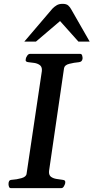

<svg xmlns="http://www.w3.org/2000/svg" viewBox="-20 -971 483 991"><path d="M23.9 -21Q23.9 -30.8 27.3 -36.6Q30.8 -42.5 41.5 -43Q65.4 -44.4 90.3 -51.3Q115.2 -58.1 117.2 -74.2L195.8 -602.5Q196.3 -605.5 196.3 -610.4Q196.3 -627.4 184.8 -635.5Q173.3 -643.6 157.2 -646.2Q141.1 -648.9 127.4 -649.9Q112.3 -651.4 112.3 -660.2Q112.3 -661.6 112.8 -663.8Q113.3 -666 113.3 -668Q113.8 -673.3 120.1 -683.1Q126.5 -692.9 134.8 -692.9H394Q401.9 -692.9 404.3 -683.6Q406.7 -674.3 406.2 -668.9Q404.3 -651.4 386.7 -649.9Q362.3 -647.9 337.6 -641.6Q313 -635.3 310.5 -618.7L233.4 -90.3Q232.9 -86.9 232.9 -82.5Q232.9 -65.4 244.4 -57.6Q255.9 -49.8 272 -47.4Q288.1 -44.9 301.8 -43Q309.6 -42 313.2 -39.8Q316.9 -37.6 316.9 -31.2Q316.9 -27.8 316.4 -24.9Q315.4 -19.5 310.1 -9.8Q304.7 0 296.4 0H36.1Q28.8 0 26.4 -7.3Q23.9 -14.6 23.9 -21ZM105.5 -756.3 250.5 -926.3Q260.3 -936.5 272.5 -943.8Q284.7 -951.2 303.2 -951.2Q322.8 -951.2 332.3 -942.6Q341.8 -934.1 348.1 -921.9L442.9 -756.3H384.8L290 -862.3L165.5 -756.3Z"/></svg>

Font: Gelasio Medium
Style: Italic
Weight: 500
Italic angle: -8.5°
Designer: Eben Sorkin
Foundry: Eben Sorkin
Version: Version 1.008